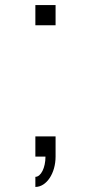

<svg xmlns="http://www.w3.org/2000/svg" viewBox="-20 -620 360 760"><path d="M200 0C200 66 164 120 120 120V80C142 80 160 44 160 0H120V-80H200V0ZM120 -520H200V-600H120Z"/></svg>

Font: Gauge
Style: Regular
Weight: 400
Designer: Daniel Pimley
Foundry: Daniel Pimley
Version: Version 1.004;PS 001.001;hotconv 1.0.56